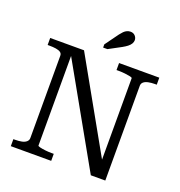

<svg xmlns="http://www.w3.org/2000/svg" viewBox="-158 -1050 1113 1184"><g transform="rotate(20 398.0 -458.0)"><path d="M44 0V-46H55Q80 -46 99 -50Q118 -54 129 -64Q140 -74 140 -88V-628Q140 -643 129 -650.5Q118 -658 99 -661Q80 -664 55 -664H44V-710H266L613 -93L601 -90V-648Q601 -653 587.5 -656Q574 -659 553 -661.5Q532 -664 510 -664H496V-710H760V-664H748Q725 -664 705.5 -660Q686 -656 675 -646.5Q664 -637 664 -622V0H569L191 -671L203 -675V-62Q203 -58 217 -54.5Q231 -51 252 -48.5Q273 -46 294 -46H309V0ZM435 -875 371 -787V-766H399L481 -810Q499 -820 512 -830Q525 -840 532 -851.5Q539 -863 539 -875Q539 -891 527.5 -903.5Q516 -916 497 -916Q485 -916 474 -911Q463 -906 454 -897Q445 -888 435 -875Z"/></g></svg>

Font: Roboto Serif 28pt
Style: Regular
Weight: 400
Designer: Greg Gazdowicz
Foundry: Commercial Type
Version: Version 1.008